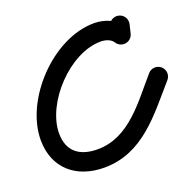

<svg xmlns="http://www.w3.org/2000/svg" viewBox="-115 -718 903 885"><g transform="rotate(-20 336.5 -276.0)"><path d="M553.2 -591C529 -596.8 504.7 -581.9 498.9 -557.7C495.5 -543.5 492.1 -529.2 488.7 -515C482.9 -490.8 497.8 -466.5 521.9 -460.7C546.1 -454.9 570.4 -469.8 576.2 -493.9C576.2 -493.9 576.2 -493.9 576.2 -493.9C579.6 -508.2 583 -522.4 586.5 -536.7C592.3 -560.9 577.4 -585.2 553.2 -591ZM570.9 -527.8C570.9 -527.8 570.9 -527.8 570.9 -527.8C542.6 -574.6 486.2 -597.3 433.3 -597.3C231 -597.3 18.9 -372.7 18.9 -174.4C18.9 -34.6 116.3 45 252 45C442.9 45 549.2 -106.2 662 -234.8C678.4 -253.5 676.6 -281.9 657.9 -298.3C639.2 -314.7 610.7 -312.8 594.4 -294.1C594.4 -294.1 594.4 -294.1 594.4 -294.1C501.7 -188.5 408.3 -45 252 -45C165.8 -45 108.9 -84.4 108.9 -174.4C108.9 -323.3 280.8 -507.3 433.3 -507.3C453.9 -507.3 482.3 -500.4 493.9 -481.1C506.8 -459.9 534.5 -453.1 555.7 -466C577 -478.8 583.8 -506.5 570.9 -527.8Z"/></g></svg>

Font: FRB American Cursive Guidelines Black
Style: Bold Italic
Weight: 900
Italic angle: -25°
Version: Version 2.0;Modular Font Editor K font №1